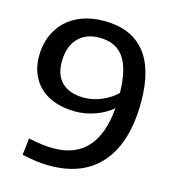

<svg xmlns="http://www.w3.org/2000/svg" viewBox="-112 -845 861 950"><g transform="rotate(15 318.0 -370.0)"><path d="M305 -751Q443 -751 514 -665.5Q585 -580 585 -411Q585 -207 493.5 -98Q402 11 227 11Q194 11 159.5 6.5Q125 2 86 -7L96 -93Q134 -85 164 -81Q194 -77 224 -77Q447 -77 470 -348Q432 -316 382.5 -298.5Q333 -281 282 -281Q226 -281 180.5 -296Q135 -311 103.5 -339.5Q72 -368 55 -408.5Q38 -449 38 -499Q38 -556 57 -602.5Q76 -649 110.5 -682Q145 -715 194.5 -733Q244 -751 305 -751ZM306 -358Q350 -358 395.5 -377Q441 -396 472 -427Q470 -550 429 -607.5Q388 -665 305 -665Q234 -665 194 -621.5Q154 -578 154 -501Q154 -432 193 -395Q232 -358 306 -358Z"/></g></svg>

Font: Encode Sans Normal
Style: Medium
Weight: 500
Designer: Pablo Impallari, Andres Torresi
Foundry: Pablo Impallari, Andres Torresi
Version: Version 1.000; ttfautohint (v1.00) -l 8 -r 50 -G 200 -x 14 -